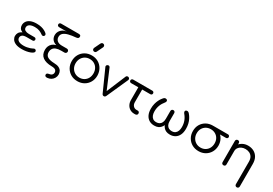

<svg xmlns="http://www.w3.org/2000/svg" viewBox="52 -2115 5129 3611"><g transform="rotate(30 2616.0 -309.0)"><path d="M307 5Q222 5 171 -17.5Q120 -40 97 -75.5Q74 -111 74 -149Q74 -188 94 -221Q114 -254 163 -275Q121 -293 102.5 -321Q84 -349 84 -389Q84 -433 108.5 -470Q133 -507 184.5 -529.5Q236 -552 315 -552Q373 -552 417.5 -541Q462 -530 493.5 -512.5Q525 -495 545 -477Q554 -467 557 -459.5Q560 -452 560 -446Q560 -433 549 -421Q538 -409 522 -409Q515 -409 507 -411.5Q499 -414 492 -421Q462 -444 420 -461.5Q378 -479 315 -479Q268 -479 235 -467.5Q202 -456 185 -436Q168 -416 168 -387Q168 -346 201 -328Q234 -310 281 -310H402Q420 -310 430.5 -299.5Q441 -289 441 -273Q441 -260 431.5 -248.5Q422 -237 403 -237H277Q209 -237 182.5 -214Q156 -191 156 -159Q156 -115 194.5 -91.5Q233 -68 307 -68Q341 -68 375.5 -74.5Q410 -81 439 -90.5Q468 -100 485 -110Q496 -117 503.5 -119.5Q511 -122 517 -122Q535 -122 545 -110Q555 -98 555 -86Q555 -76 550.5 -68.5Q546 -61 534 -51Q517 -37 483 -24Q449 -11 404 -3Q359 5 307 5Z M992 233Q965 235 951 224.5Q937 214 937 194Q937 175 950 166Q963 157 981 154Q1022 150 1044 129.5Q1066 109 1066 77Q1066 43 1041.5 23.5Q1017 4 958 3Q831 2 761.5 -49Q692 -100 692 -205Q692 -247 707 -283Q722 -319 753 -346Q784 -373 832 -385Q769 -405 741 -445Q713 -485 713 -539Q713 -580 734 -617Q755 -654 793.5 -678Q832 -702 884 -704H712Q695 -704 682.5 -714Q670 -724 670 -743Q670 -761 682.5 -771Q695 -781 712 -781H1096Q1116 -781 1128 -772.5Q1140 -764 1140 -745Q1140 -736 1137 -725.5Q1134 -715 1122.5 -707Q1111 -699 1087 -696Q994 -688 927.5 -671Q861 -654 826 -622.5Q791 -591 791 -542Q791 -491 827 -460Q863 -429 929 -429H1038Q1057 -429 1069.5 -416.5Q1082 -404 1082 -386Q1082 -367 1069 -354Q1056 -341 1038 -341H966Q901 -341 859 -325Q817 -309 796 -278.5Q775 -248 774 -208Q773 -136 821.5 -105.5Q870 -75 967 -72Q1034 -71 1074 -51Q1114 -31 1131 1Q1148 33 1149 73Q1149 114 1129 149.5Q1109 185 1074 207Q1039 229 992 233Z M1513 5Q1432 5 1369.5 -31Q1307 -67 1271 -130Q1235 -193 1235 -273Q1235 -354 1271 -417Q1307 -480 1369.5 -516Q1432 -552 1513 -552Q1593 -552 1655 -516Q1717 -480 1753 -417Q1789 -354 1790 -273Q1790 -193 1754 -130Q1718 -67 1655.5 -31Q1593 5 1513 5ZM1513 -72Q1569 -72 1613 -98Q1657 -124 1681.5 -169.5Q1706 -215 1706 -273Q1706 -331 1681.5 -377Q1657 -423 1613 -449Q1569 -475 1513 -475Q1457 -475 1413 -449Q1369 -423 1343.5 -377Q1318 -331 1318 -273Q1318 -215 1343.5 -169.5Q1369 -124 1413 -98Q1457 -72 1513 -72ZM1515 -635Q1496 -635 1484 -646.5Q1472 -658 1472 -674Q1472 -681 1473 -686Q1474 -691 1477 -699L1535 -820Q1544 -837 1554 -844.5Q1564 -852 1578 -852Q1597 -852 1609 -840Q1621 -828 1621 -811Q1621 -806 1620 -801Q1619 -796 1617 -790L1556 -664Q1548 -647 1537.5 -641Q1527 -635 1515 -635Z M2086 0Q2059 0 2046 -29L1838 -492Q1831 -506 1836.5 -520Q1842 -534 1858 -542Q1873 -550 1888 -545Q1903 -540 1910 -525L2108 -59H2065L2260 -525Q2267 -540 2283 -545Q2299 -550 2314 -543Q2330 -535 2335 -520.5Q2340 -506 2334 -492L2127 -29Q2114 0 2086 0Z M2746 0Q2694 0 2653 -25Q2612 -50 2589 -94Q2566 -138 2566 -193V-470H2410Q2393 -470 2382 -481Q2371 -492 2371 -508Q2371 -524 2382 -535.5Q2393 -547 2410 -547H2826Q2844 -547 2854.5 -535.5Q2865 -524 2865 -508Q2865 -492 2854.5 -481Q2844 -470 2826 -470H2650V-193Q2650 -146 2677.5 -115.5Q2705 -85 2747 -85H2778Q2794 -85 2805 -73Q2816 -61 2816 -42Q2816 -23 2802.5 -11.5Q2789 0 2768 0Z M3182 5Q3120 5 3072.5 -23Q3025 -51 2998 -106Q2971 -161 2971 -241Q2971 -301 2983.5 -349Q2996 -397 3013.5 -432.5Q3031 -468 3047.5 -490Q3064 -512 3072 -521Q3085 -536 3099.5 -542Q3114 -548 3129 -544Q3147 -541 3154 -530Q3161 -519 3159 -504Q3157 -489 3146 -476Q3100 -421 3077.5 -361Q3055 -301 3055 -231Q3055 -186 3068 -149.5Q3081 -113 3109.5 -91Q3138 -69 3185 -69Q3223 -69 3251 -85Q3279 -101 3295 -133.5Q3311 -166 3311 -216V-385Q3311 -404 3322.5 -416Q3334 -428 3353 -428Q3372 -428 3383 -416Q3394 -404 3394 -385V-216Q3394 -166 3410 -133.5Q3426 -101 3454.5 -85Q3483 -69 3520 -69Q3568 -69 3596.5 -91Q3625 -113 3638 -149.5Q3651 -186 3651 -231Q3651 -301 3628.5 -361Q3606 -421 3559 -476Q3549 -489 3546.5 -504Q3544 -519 3551.5 -530Q3559 -541 3576 -544Q3591 -548 3605.5 -542Q3620 -536 3633 -521Q3641 -512 3657.5 -490Q3674 -468 3692 -432.5Q3710 -397 3722 -349Q3734 -301 3734 -241Q3734 -161 3707 -106Q3680 -51 3632.5 -23Q3585 5 3523 5Q3474 5 3440.5 -10Q3407 -25 3386 -49.5Q3365 -74 3353 -102Q3340 -74 3319 -49.5Q3298 -25 3265 -10Q3232 5 3182 5Z M4144 5Q4063 5 4000.5 -31Q3938 -67 3902 -130Q3866 -193 3866 -273Q3866 -354 3902 -415.5Q3938 -477 4000.5 -512Q4063 -547 4144 -547Q4224 -547 4286 -511.5Q4348 -476 4384 -414Q4420 -352 4421 -273Q4421 -193 4385 -130Q4349 -67 4286.5 -31Q4224 5 4144 5ZM4144 -72Q4200 -72 4244 -98Q4288 -124 4312.5 -169.5Q4337 -215 4337 -273Q4337 -331 4312.5 -375Q4288 -419 4244 -444.5Q4200 -470 4144 -470Q4088 -470 4044 -445Q4000 -420 3974.5 -375.5Q3949 -331 3949 -273Q3949 -215 3974.5 -169.5Q4000 -124 4044 -98Q4088 -72 4144 -72ZM4156 -470Q4139 -470 4128 -481Q4117 -492 4117 -508Q4117 -524 4128 -535.5Q4139 -547 4156 -547H4469Q4486 -547 4497 -535.5Q4508 -524 4508 -508Q4508 -491 4497 -480.5Q4486 -470 4469 -470Z M5110 234Q5091 234 5079 222Q5067 210 5067 191V-297Q5067 -358 5044 -396.5Q5021 -435 4982.5 -454Q4944 -473 4894 -473Q4848 -473 4810 -455Q4772 -437 4750 -405.5Q4728 -374 4728 -333H4671Q4672 -396 4703.5 -445.5Q4735 -495 4788 -524Q4841 -553 4906 -553Q4977 -553 5032.5 -523.5Q5088 -494 5120 -437Q5152 -380 5152 -297V191Q5152 210 5140 222Q5128 234 5110 234ZM4686 0Q4667 0 4655 -11.5Q4643 -23 4643 -42V-504Q4643 -524 4655 -535.5Q4667 -547 4686 -547Q4705 -547 4716.5 -535.5Q4728 -524 4728 -504V-42Q4728 -23 4716.5 -11.5Q4705 0 4686 0Z"/></g></svg>

Font: Comfortaa Medium
Style: Regular
Weight: 500
Designer: Johan Aakerlund
Foundry: Johan Aakerlund
Version: Version 3.104; ttfautohint (v1.8.1.43-b0c9)